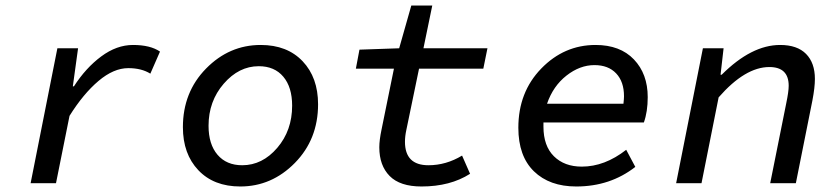

<svg xmlns="http://www.w3.org/2000/svg" viewBox="-20 -664 3040 696"><path d="M91 0 188 -489H263L244 -351H248Q291 -418 347 -459.5Q403 -501 462 -501Q525 -501 560 -477L525 -397Q493 -417 445 -417Q392 -417 337 -370.5Q282 -324 232 -244L183 0Z M851 12Q755 12 699 -47Q643 -106 643 -203Q643 -330 727 -415.5Q811 -501 925 -501Q1021 -501 1077 -442Q1133 -383 1133 -286Q1133 -159 1049 -73.5Q965 12 851 12ZM858 -65Q931 -65 985 -128Q1039 -191 1039 -281Q1039 -348 1007 -386Q975 -424 918 -424Q846 -424 791 -360.5Q736 -297 736 -208Q736 -141 768.5 -103Q801 -65 858 -65Z M1508 12Q1430 12 1392.5 -26Q1355 -64 1355 -130Q1355 -156 1363 -194L1408 -415H1270L1283 -484L1427 -489L1471 -644H1547L1515 -489H1747L1732 -415H1499L1453 -193Q1448 -170 1448 -150Q1448 -65 1533 -65Q1597 -65 1655 -100L1684 -34Q1612 12 1508 12Z M2069 12Q1972 12 1915.5 -43Q1859 -98 1859 -201Q1859 -330 1942 -415.5Q2025 -501 2139 -501Q2228 -501 2278 -448.5Q2328 -396 2328 -312Q2328 -259 2314 -220H1950V-205Q1950 -135 1988 -97.5Q2026 -60 2089 -60Q2172 -60 2250 -121L2283 -59Q2192 12 2069 12ZM2135 -428Q2082 -428 2033.5 -390Q1985 -352 1963 -288H2240Q2242 -306 2242 -315Q2242 -368 2213.5 -398Q2185 -428 2135 -428Z M2431 0 2528 -489H2603L2592 -393H2596Q2704 -501 2808 -501Q2870 -501 2902 -468.5Q2934 -436 2934 -378Q2934 -347 2925 -300L2865 0H2772L2830 -289Q2839 -332 2839 -353Q2839 -421 2769 -421Q2681 -421 2585 -311L2523 0Z"/></svg>

Font: TypoPRO Source Code Pro
Style: Italic
Weight: 500
Italic angle: -11°
Monospace: yes
Designer: Paul D. Hunt, Teo Tuominen
Foundry: Adobe Systems Incorporated
Version: Version 1.030;PS 1.0;hotconv 1.0.84;makeotf.lib2.5.63406